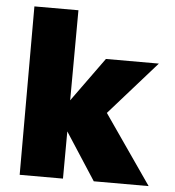

<svg xmlns="http://www.w3.org/2000/svg" viewBox="-51 -747 723 795"><g transform="rotate(5 310.5 -350.0)"><path d="M202 -271 374 -509H594L317 -196ZM240 0H60V-700H243ZM348 -358 596 0H368L217 -233Z"/></g></svg>

Font: Maven Pro Black
Style: Regular
Weight: 900
Designer: Joe Prince
Foundry: Joe Prince
Version: Version 2.103